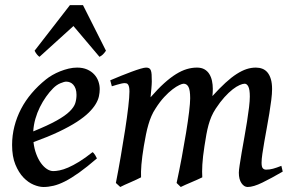

<svg xmlns="http://www.w3.org/2000/svg" viewBox="-20 -727 1178 767"><path d="M378.4 -371.1Q378.4 -357.4 375.2 -342.5Q372.1 -327.6 362.3 -311.3Q352.5 -294.9 334.5 -277.1Q316.4 -259.3 287.1 -240.2Q257.8 -221.2 215.3 -200.9Q172.9 -180.7 113.8 -159.2Q116.7 -133.3 124.8 -111.8Q132.8 -90.3 143.8 -75.2Q154.8 -60.1 167.5 -51.8Q180.2 -43.5 192.9 -43.5Q203.1 -43.5 218 -46.4Q232.9 -49.3 252.2 -57.6Q271.5 -65.9 295.9 -80.8Q320.3 -95.7 349.6 -119.1Q352.5 -117.7 355.2 -114.3Q357.9 -110.8 360.4 -106.9Q362.8 -103 364.3 -99.6L367.2 -94.2Q327.1 -59.6 295.9 -37.4Q264.6 -15.1 239.5 -2.4Q214.4 10.3 193.6 15.1Q172.9 20 153.8 20Q136.2 20 114.5 11Q92.8 2 73.7 -17.8Q54.7 -37.6 41.5 -69.6Q28.3 -101.6 28.3 -147.9Q28.3 -186 37.6 -222.4Q46.9 -258.8 64.2 -292Q81.5 -325.2 106.7 -354.7Q131.8 -384.3 163.6 -409.7Q174.3 -418.5 189 -427Q203.6 -435.5 220.2 -442.1Q236.8 -448.7 254.2 -452.9Q271.5 -457 288.1 -457Q311 -457 328.1 -449.5Q345.2 -441.9 356.4 -429.7Q367.7 -417.5 373 -402.1Q378.4 -386.7 378.4 -371.1ZM192.4 -374.5Q177.7 -359.9 164.1 -340.6Q150.4 -321.3 139.4 -299.1Q128.4 -276.9 121.3 -252.2Q114.3 -227.5 112.8 -202.1Q171.9 -226.1 206.3 -245.4Q240.7 -264.6 258.3 -282Q275.9 -299.3 280.8 -315.2Q285.6 -331.1 285.6 -348.1Q285.6 -361.8 282.2 -371.8Q278.8 -381.8 272.9 -388.4Q267.1 -395 259.8 -397.9Q252.4 -400.9 244.6 -400.9Q236.8 -400.9 221.4 -394.5Q206.1 -388.2 192.4 -374.5ZM403.3 -524.4Q396.5 -514.6 390.9 -509.3Q385.3 -503.9 377.4 -500L273.4 -623L137.7 -500Q133.3 -502.9 128.2 -508.8Q123 -514.6 118.2 -524.4L259.3 -706.5H311.5Z M1109.4 -41.5Q1064 -15.1 1028.1 2.4Q992.2 20 969.2 20Q955.1 20 944.6 4.6Q934.1 -10.7 934.1 -37.1Q934.1 -45.9 937.3 -67.1Q940.4 -88.4 945.3 -116.9Q950.2 -145.5 956.1 -178Q961.9 -210.4 966.8 -241.2Q971.7 -272 974.9 -298.6Q978 -325.2 978 -341.3Q978 -369.1 972.2 -380.9Q966.3 -392.6 957.5 -392.6Q949.7 -392.6 937.3 -387.2Q924.8 -381.8 909.4 -369.9Q894 -357.9 876.7 -338.9Q859.4 -319.8 841.8 -293Q831.5 -277.3 824.7 -261.5Q817.9 -245.6 813 -227.8Q808.1 -210 804.4 -189.5Q800.8 -168.9 796.9 -144Q790 -99.6 788.3 -69.3Q786.6 -39.1 788.1 -18.6Q781.2 -15.1 769.3 -9.8Q757.3 -4.4 744.6 1Q731.9 6.3 720.2 11.5Q708.5 16.6 702.1 20L685.5 3.9Q696.3 -45.9 706.1 -98.4Q715.8 -150.9 723.4 -197.3Q731 -243.7 735.4 -280Q739.7 -316.4 739.7 -334.5Q739.7 -367.2 732.9 -379.9Q726.1 -392.6 713.4 -392.6Q708 -392.6 696.3 -387.2Q684.6 -381.8 669.2 -370.1Q653.8 -358.4 636.2 -339.6Q618.7 -320.8 601.6 -293.9Q591.8 -279.3 585 -263.4Q578.1 -247.6 572.8 -229.2Q567.4 -210.9 563.2 -189.9Q559.1 -168.9 554.7 -144Q547.4 -99.6 544.9 -69.3Q542.5 -39.1 543.5 -18.6Q537.1 -15.1 525.6 -9.8Q514.2 -4.4 501.7 1Q489.3 6.3 477.8 11.5Q466.3 16.6 460.4 20L442.9 3.9Q453.1 -47.9 462.6 -103.5Q472.2 -159.2 480 -209.5Q487.8 -259.8 492.4 -300Q497.1 -340.3 497.1 -361.3Q497.1 -372.6 495.6 -379.2Q494.1 -385.7 491.5 -389.4Q488.8 -393.1 485.4 -394Q481.9 -395 478 -395Q473.1 -395 464.6 -393.1Q456.1 -391.1 447.8 -388.7Q438 -385.7 426.8 -382.3L420.4 -406.2Q440.9 -415 463.4 -424.1Q485.8 -433.1 505.6 -440.4Q525.4 -447.8 541 -452.4Q556.6 -457 563.5 -457Q570.8 -457 575.4 -454.6Q580.1 -452.1 582.5 -446Q585 -439.9 585.7 -429Q586.4 -418 586.4 -400.9Q586.4 -396 585.9 -388.7Q585.4 -381.3 584.7 -372.8Q584 -364.3 583 -355.2Q582 -346.2 581.5 -338.4Q610.4 -371.6 635.5 -394.3Q660.6 -417 683.1 -430.9Q705.6 -444.8 726.1 -450.9Q746.6 -457 766.6 -457Q784.7 -457 796.9 -450Q809.1 -442.9 816.4 -430.9Q823.7 -418.9 826.9 -403.8Q830.1 -388.7 830.1 -372.6Q830.1 -365.2 829.8 -358.9Q829.6 -352.5 828.6 -343.3Q856.9 -374.5 880.6 -396.2Q904.3 -418 925.3 -431.4Q946.3 -444.8 964.8 -450.9Q983.4 -457 1002 -457Q1016.1 -457 1028.1 -452.4Q1040 -447.8 1048.6 -437.5Q1057.1 -427.2 1062 -410.9Q1066.9 -394.5 1066.9 -371.1Q1066.9 -352.5 1063.7 -327.4Q1060.5 -302.2 1055.9 -273.9Q1051.3 -245.6 1045.9 -216.6Q1040.5 -187.5 1035.9 -160.9Q1031.2 -134.3 1028.1 -112.5Q1024.9 -90.8 1024.9 -77.1Q1024.9 -60.5 1029.8 -54.9Q1034.7 -49.3 1043 -49.3Q1057.1 -49.3 1070.6 -53Q1084 -56.6 1104 -64.5Z"/></svg>

Font: Gentium Book Basic
Style: Italic
Weight: 400
Italic angle: -8°
Designer: J. Victor Gaultney and Annie Olsen
Foundry: SIL International
Version: Version 1.102; 2013; Maintenance release